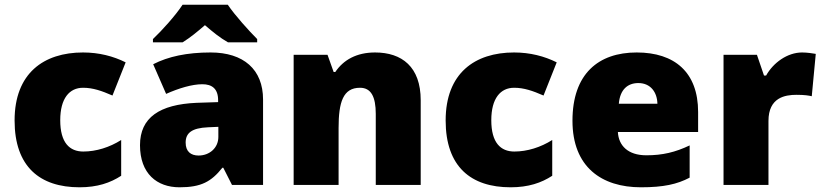

<svg xmlns="http://www.w3.org/2000/svg" viewBox="-20 -786 3498 816"><path d="M318 10C394 10 449 -9 495 -39V-191C446 -160 389 -142 334 -142C276 -142 236 -179 236 -275C236 -368 275 -413 333 -413C375 -413 412 -400 458 -380L514 -521C462 -547 401 -563 333 -563C166 -563 42 -475 42 -274C42 -77 150 10 318 10Z M948 -766H756C726 -720 668 -656 630 -620V-606H756C791 -628 816 -649 851 -679C886 -649 914 -626 949 -606H1073V-620C1039 -654 979 -720 948 -766ZM875 -563C775 -563 695 -546 631 -513L686 -387C740 -411 796 -428 840 -428C881 -428 907 -409 907 -360V-352L815 -349C659 -342 575 -287 575 -169C575 -48 647 10 743 10C835 10 878 -14 925 -73H929L966 0H1098V-363C1098 -491 1015 -563 875 -563ZM864 -245 908 -247V-204C908 -157 870 -125 824 -125C791 -125 769 -142 769 -180C769 -220 794 -242 864 -245Z M1574 -563C1496 -563 1440 -532 1405 -480H1398L1372 -553H1228V0H1419V-242C1419 -352 1438 -413 1510 -413C1557 -413 1577 -375 1577 -302V0H1768V-360C1768 -502 1688 -563 1574 -563Z M2150 10C2226 10 2281 -9 2327 -39V-191C2278 -160 2221 -142 2166 -142C2108 -142 2068 -179 2068 -275C2068 -368 2107 -413 2165 -413C2207 -413 2244 -400 2290 -380L2346 -521C2294 -547 2233 -563 2165 -563C1998 -563 1874 -475 1874 -274C1874 -77 1982 10 2150 10Z M2686 -563C2523 -563 2413 -472 2413 -273C2413 -76 2537 10 2704 10C2800 10 2858 -3 2911 -31V-168C2850 -139 2796 -126 2727 -126C2649 -126 2609 -167 2606 -225H2947V-310C2947 -479 2847 -563 2686 -563ZM2693 -433C2745 -433 2773 -394 2774 -345H2610C2615 -406 2648 -433 2693 -433Z M3389 -563C3326 -563 3266 -519 3236 -465H3227L3197 -553H3055V0H3246V-272C3246 -372 3317 -383 3365 -383C3400 -383 3417 -380 3430 -377L3447 -557C3436 -559 3410 -563 3389 -563Z"/></svg>

Font: Noto Sans Canadian Aboriginal Black
Style: Regular
Weight: 900
Designer: Monotype Design Team, Typotheque's Kevin King
Foundry: Monotype Imaging Inc.
Version: Version 2.004